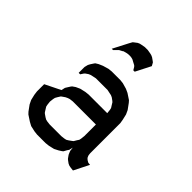

<svg xmlns="http://www.w3.org/2000/svg" viewBox="-164 -698 812 812"><g transform="rotate(45 242.5 -292.0)"><path d="M51.8 -128.9V-171.9L121.1 -206.1L125 -223.1L129.9 -231L138.2 -244.1L142.1 -249L154.8 -257.8L172.9 -266.1L198.2 -272L215.8 -273.9H327.1L325.2 -292L323.2 -300.8L317.9 -309.1L310.1 -321.8L305.2 -326.2L293 -335L284.2 -338.9L274.9 -340.8L258.8 -344.2H189L172.9 -340.8L164.1 -338.9L154.8 -335L142.1 -326.2L138.2 -321.8L129.9 -309.1H121.1V-344.2L125 -359.9L129.9 -369.1L138.2 -381.8L142.1 -387.2L154.8 -395L172.9 -402.8L198.2 -410.2L215.8 -412.1H267.1L284.2 -410.2L310.1 -402.8L327.1 -395L353 -377.9L360.8 -369.1L378.9 -344.2L387.2 -326.2L393.1 -300.8L396 -283.2V-103L397 -94.2L397.9 -89.8L401.9 -81.1L408.2 -75.2L417 -69.8L420.9 -68.8L430.2 -67.9L396 0L378.9 -2L370.1 -3.9L361.8 -7.8L349.1 -17.1L345.2 -21L335.9 -34.2L332 -43L329.1 -50.8L327.1 -67.9L323.2 -50.8L317.9 -43L310.1 -28.8L305.2 -24.9L293 -17.1L274.9 -7.8L250 -2L231.9 0H181.2L164.1 -2L138.2 -7.8L121.1 -17.1L95.2 -34.2L86.9 -43L68.8 -67.9L60.1 -85.9L54.2 -110.8ZM121.1 -137.2 123 -120.1 125 -110.8 129.9 -103 138.2 -89.8 142.1 -85.9 154.8 -77.1 164.1 -71.8 172.9 -69.8 189 -67.9H258.8L274.9 -69.8L284.2 -71.8L293 -77.1L305.2 -85.9L310.1 -89.8L317.9 -103L323.2 -110.8L325.2 -120.1L327.1 -137.2V-206.1H189L172.9 -204.1L164.1 -201.2L154.8 -196.8L142.1 -188L138.2 -185.1L129.9 -171.9L125 -163.1L123 -153.8ZM147.9 -480 183.1 -547.9 190.9 -562 195.8 -565.9 208 -575.2 216.8 -579.1 226.1 -581.1 242.2 -584H259.8L276.9 -581.1L285.2 -579.1L293.9 -575.2L307.1 -565.9L312 -562L319.8 -547.9L285.2 -480H276.9L269 -493.2L264.2 -498L251 -504.9L242.2 -509.8L233.9 -512.2L226.1 -513.2H216.8L208 -512.2L190.9 -507.8L187 -504.9L173.8 -498L155.8 -480Z"/></g></svg>

Font: Petahja
Style: Regular
Weight: 400
Designer: T. Christopher White
Version: Version 1.1